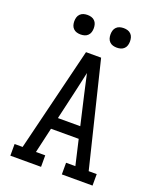

<svg xmlns="http://www.w3.org/2000/svg" viewBox="-169 -1047 939 1146"><g transform="rotate(20 300.0 -473.5)"><path d="M234 0H39V-74H90L252 -735H348L510 -73H561V0H366V-74H425L388 -234H212L175 -73H234ZM229 -308H371L329 -490Q322 -522 314.5 -554.5Q307 -587 300 -620Q293 -587 285.5 -554.5Q278 -522 271 -490ZM415 -823Q402 -823 390 -826.5Q378 -830 369 -839Q360 -848 356.5 -860Q353 -872 353 -885Q353 -898 356.5 -910Q360 -922 369 -931Q378 -940 390 -943.5Q402 -947 415 -947Q428 -947 440 -943.5Q452 -940 461 -931Q470 -922 473.5 -910Q477 -898 477 -885Q477 -872 473.5 -860Q470 -848 461 -839Q452 -830 440 -826.5Q428 -823 415 -823ZM185 -823Q172 -823 160 -826.5Q148 -830 139 -839Q130 -848 126.5 -860Q123 -872 123 -885Q123 -898 126.5 -910Q130 -922 139 -931Q148 -940 160 -943.5Q172 -947 185 -947Q198 -947 210 -943.5Q222 -940 231 -931Q240 -922 243.5 -910Q247 -898 247 -885Q247 -872 243.5 -860Q240 -848 231 -839Q222 -830 210 -826.5Q198 -823 185 -823Z"/></g></svg>

Font: Iosevka HT Extended
Style: Regular
Weight: 400
Width: 7
Monospace: yes
Designer: Belleve Invis
Foundry: Belleve Invis
Version: Version 32.3.0; ttfautohint (v1.8.4)